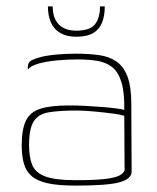

<svg xmlns="http://www.w3.org/2000/svg" viewBox="-20 -573 493 601"><path d="M216 8Q164 8 131 1Q98 -6 80 -21Q62 -36 55 -60Q48 -84 48 -118Q48 -169 61.5 -196Q75 -223 107.5 -233Q140 -243 196 -243Q221 -243 248.5 -241.5Q276 -240 301.5 -238Q327 -236 345 -233.5Q363 -231 369 -229Q370 -284 360 -316Q350 -348 331 -363Q312 -378 284.5 -382.5Q257 -387 224 -387Q191 -387 158.5 -384Q126 -381 101 -374Q76 -367 67 -355V-362Q67 -379 80.5 -385Q94 -391 106 -394Q123 -399 154.5 -402Q186 -405 217 -405Q258 -405 290 -400.5Q322 -396 344.5 -380.5Q367 -365 379 -333.5Q391 -302 391 -247L392 -36Q392 -13 354.5 -2.5Q317 8 216 8ZM216 -9Q274 -9 306 -12.5Q338 -16 352.5 -23Q367 -30 370 -40L369 -210Q361 -214 334 -217.5Q307 -221 275.5 -224Q244 -227 220 -227Q166 -227 133 -221.5Q100 -216 85.5 -193Q71 -170 71 -119Q71 -82 80.5 -57.5Q90 -33 121 -21Q152 -9 216 -9ZM219 -458Q189 -458 169 -469.5Q149 -481 139.5 -502.5Q130 -524 130 -553H145Q145 -516 164 -496.5Q183 -477 219 -477Q261 -477 277 -496.5Q293 -516 293 -553H308Q308 -524 299.5 -502.5Q291 -481 271.5 -469.5Q252 -458 219 -458Z"/></svg>

Font: Genos Thin Thin
Style: Regular
Weight: 250
Version: Version 1.010